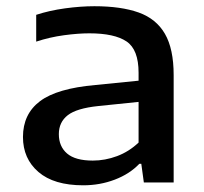

<svg xmlns="http://www.w3.org/2000/svg" viewBox="-20 -572 640 602"><path d="M241 9Q149 9 100.5 -32.8Q52 -74.5 52 -142.5Q52 -214.5 105.5 -254.8Q159 -295 279.5 -305.5L414.5 -319V-344Q414.5 -416.5 376.8 -442Q339 -467.5 260 -467.5Q225 -467.5 180.5 -461.5Q136 -455.5 93.5 -441.5V-525.5Q134.5 -539 183.8 -545.8Q233 -552.5 276 -552.5Q359.5 -552.5 414.8 -532.8Q470 -513 497.2 -465.8Q524.5 -418.5 524.5 -336.5V0H431L423 -58.5H417Q386.5 -26.5 340 -8.8Q293.5 9 241 9ZM164.5 -151.5Q164.5 -113 190.2 -90.8Q216 -68.5 271 -68.5Q309.5 -68.5 347 -82.5Q384.5 -96.5 414.5 -125V-252.5L288 -239.5Q220.5 -232.5 192.5 -210.8Q164.5 -189 164.5 -151.5Z"/></svg>

Font: Encode Sans Expanded Expanded Medium
Style: Regular
Weight: 500
Width: 7
Designer: Multiple Designers
Foundry: Impallari Type
Version: Version 3.000; ttfautohint (v1.8.3) -l 8 -r 50 -G 200 -x 14 